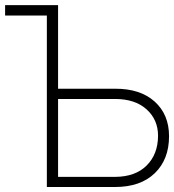

<svg xmlns="http://www.w3.org/2000/svg" viewBox="-38 -748 696 768"><path d="M194.3 -727.5V-393.1H422.4Q522.9 -393.6 580.6 -341.8Q638.2 -290 638.2 -203.1Q638.2 -110.4 581.1 -55.2Q523.9 0 422.4 0H149.4V-686H-17.6V-727.5ZM194.3 -352.1V-40.5H422.4Q503.9 -41 548.8 -86.2Q593.8 -131.3 594.2 -204.6Q594.2 -269.5 548.1 -310.8Q502 -352.1 422.4 -352.1Z"/></svg>

Font: Inter Display Extra Light
Style: Regular
Weight: 200
Designer: Rasmus Andersson
Foundry: rsms
Version: Version 4.000;git-4fc901f